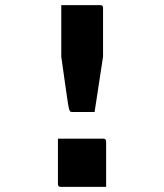

<svg xmlns="http://www.w3.org/2000/svg" viewBox="-20 -720 640 749"><path d="M349 -283H261Q256 -283 253 -286Q252 -288 250 -293Q248 -298 245 -317Q242 -336 236 -379Q230 -422 219 -499V-700H371Q382 -700 382 -689V-499Q374 -444 365.5 -391Q357 -338 349 -283ZM394 9H217Q206 9 206 -2V-179H383Q394 -179 394 -168Z"/></svg>

Font: Recursive Mn Lnr St
Style: Bold
Weight: 700
Monospace: yes
Version: Version 1.079;hotconv 1.0.112;makeotfexe 2.5.65598; ttfautoh